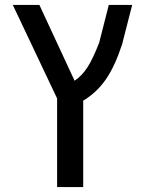

<svg xmlns="http://www.w3.org/2000/svg" viewBox="-20 -540 589 780"><path d="M283 -212Q313 -232 335.5 -267Q358 -302 383 -367L422 -520H517L476 -360Q447 -271 410 -217.5Q373 -164 318 -131V220H212V-140L32 -520H140Z"/></svg>

Font: Mplus 1p Medium
Style: Regular
Weight: 500
Version: Version 1.061